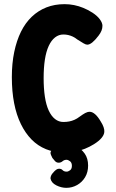

<svg xmlns="http://www.w3.org/2000/svg" viewBox="-20 -717 560 924"><path d="M288 17Q241 17 201.5 1Q162 -15 132 -45.5Q102 -76 80.5 -120Q59 -164 48 -220.5Q37 -277 37 -346Q37 -412 48.5 -467Q60 -522 81 -564.5Q102 -607 133 -636.5Q164 -666 203.5 -681.5Q243 -697 291 -697Q314 -697 336.5 -692.5Q359 -688 381 -679Q403 -670 425 -656Q448 -641 460.5 -624Q473 -607 473 -593Q473 -581 468.5 -569.5Q464 -558 454 -545Q438 -524 424.5 -513Q411 -502 400 -502Q393 -502 382 -508.5Q371 -515 352 -527Q341 -536 330 -541Q319 -546 308 -548.5Q297 -551 285 -551Q263 -551 245 -537Q227 -523 214.5 -496Q202 -469 196 -430Q190 -391 190 -341Q190 -291 196 -251.5Q202 -212 214.5 -185Q227 -158 245 -144Q263 -130 285 -130Q300 -130 313 -132.5Q326 -135 338.5 -140.5Q351 -146 364 -156Q379 -167 390 -173Q401 -179 412 -179Q424 -179 437.5 -167.5Q451 -156 465 -132Q474 -118 478.5 -105Q483 -92 482 -82Q481 -68 468.5 -53Q456 -38 432 -23Q411 -10 388.5 -1Q366 8 341.5 12.5Q317 17 288 17ZM299 187Q275 187 251 175Q227 163 223 142Q223 129 233 117Q243 105 250 100Q257 95 264 95Q275 95 281.5 102Q288 109 301 109Q308 109 317 102.5Q326 96 326 81Q326 66 317 59Q308 52 300 52Q289 52 281 59Q273 66 262 66Q252 66 244.5 58Q237 50 232 43Q228 35 225.5 29Q223 23 223 18Q224 9 236.5 -1Q249 -11 267 -18Q285 -25 300 -25Q324 -25 347.5 -13Q371 -1 387.5 22Q404 45 404 80Q404 112 389.5 136Q375 160 351 173.5Q327 187 299 187Z"/></svg>

Font: Fredoka Condensed SemiBold
Style: Regular
Weight: 600
Width: 3
Designer: Ben Nathan
Foundry: Milena B. Brandão, Ben Nathan
Version: Version 2.001